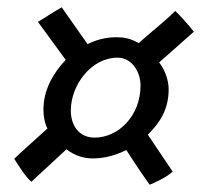

<svg xmlns="http://www.w3.org/2000/svg" viewBox="-20 -548 605 526"><path d="M460 -518C430 -488 392 -459 360 -430C337 -443 319 -446 299 -446C270 -446 243 -439 220 -427L149 -528C126 -515 96 -495 84 -488L160 -384C124 -346 99 -300 99 -248C99 -232 102 -210 110 -196C66 -156 32 -126 19 -113C27 -100 50 -63 66 -50L162 -139C187 -120 211 -114 235 -114C265 -114 296 -122 326 -137C362 -81 377 -60 390 -42C403 -47 438 -63 453 -78L385 -179C417 -211 442 -247 442 -303C442 -327 433 -355 416 -377L511 -461C495 -482 471 -508 460 -518ZM302 -390C343 -390 365 -349 365 -314C365 -231 305 -171 239 -171C196 -171 174 -205 174 -245C174 -315 230 -390 302 -390Z"/></svg>

Font: Yesteryear
Style: Regular
Weight: 400
Designer: Astigmatic (AOETI)
Foundry: Astigmatic (AOETI)
Version: Version 1.000